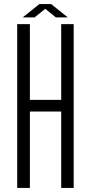

<svg xmlns="http://www.w3.org/2000/svg" viewBox="-20 -918 445 938"><path d="M64 0V-800H126V-430H279V-800H340V0H279V-373H126V0ZM91 -833 172 -898H230L311 -833H253L201 -875L149 -833Z"/></svg>

Font: Big Shoulders Text Light
Style: Regular
Weight: 300
Designer: Patric King
Foundry: XO Type Co
Version: Version 1.000; ttfautohint (v1.8.2)